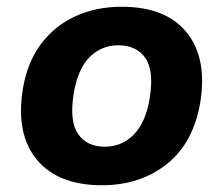

<svg xmlns="http://www.w3.org/2000/svg" viewBox="-20 -537 660 568"><path d="M27 0ZM282 11Q152 11 89.5 -64Q27 -139 47 -270Q60 -352 101 -406.5Q142 -461 203 -489Q264 -517 340 -517Q470 -517 531.5 -442Q593 -367 573 -237Q553 -115 474 -52Q395 11 282 11ZM290 -103Q340 -103 375.5 -138.5Q411 -174 423 -247Q436 -329 409.5 -366Q383 -403 330 -403Q280 -403 245 -368Q210 -333 198 -260Q185 -178 211 -140.5Q237 -103 290 -103Z"/></svg>

Font: Winston
Style: Bold Italic
Weight: 700
Italic angle: -9°
Designer: Original fonts by Vernon Adams / Changes by Cristiano Sobral
Foundry: Original fonts by Vernon Adams / Changes by Cristiano Sobral
Version: Version 2.503;July 17, 2020;FontCreator 13.0.0.2655 64-bit